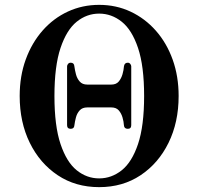

<svg xmlns="http://www.w3.org/2000/svg" viewBox="-20 -758 812 790"><path d="M388 12Q291 12 217.5 -37Q144 -86 102.5 -170.5Q61 -255 61 -363Q61 -445 86 -513.5Q111 -582 155.5 -632.5Q200 -683 259.5 -710.5Q319 -738 388 -738Q458 -738 517.5 -710Q577 -682 621.5 -631.5Q666 -581 690.5 -512.5Q715 -444 715 -363Q715 -255 673.5 -170.5Q632 -86 558.5 -37Q485 12 388 12ZM388 -24Q439 -24 481 -57.5Q523 -91 548 -165.5Q573 -240 573 -363Q573 -486 548 -560.5Q523 -635 481 -668.5Q439 -702 388 -702Q337 -702 295.5 -668.5Q254 -635 229 -560.5Q204 -486 204 -363Q204 -240 229 -165.5Q254 -91 295.5 -57.5Q337 -24 388 -24ZM271 -228Q256 -228 256 -243V-485Q256 -490 260 -495Q264 -500 271 -500Q285 -500 286 -485Q288 -470 292.5 -452.5Q297 -435 308 -422.5Q319 -410 339 -410H438Q458 -410 468.5 -422.5Q479 -435 484 -452.5Q489 -470 490 -485Q492 -500 506 -500Q512 -500 516 -495Q520 -490 520 -485V-243Q520 -228 506 -228Q491 -228 490 -242Q489 -258 484 -275Q479 -292 468.5 -304Q458 -316 438 -316H339Q319 -316 308 -304Q297 -292 292.5 -275Q288 -258 286 -242Q285 -228 271 -228Z"/></svg>

Font: Zen Antique Soft
Style: Regular
Weight: 400
Designer: Yoshimichi Ohira
Foundry: Positype
Version: Version 1.001